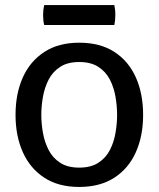

<svg xmlns="http://www.w3.org/2000/svg" viewBox="-20 -727 628 760"><path d="M41.5 -272Q41.5 -356 70.2 -420.2Q99 -484.5 155.2 -521.2Q211.5 -558 293.5 -558Q376.5 -558 432.8 -521.5Q489 -485 517.8 -420.5Q546.5 -356 546.5 -272Q546.5 -188.5 517.5 -124Q488.5 -59.5 432 -23.2Q375.5 13 293.5 13Q211 13 155 -23.8Q99 -60.5 70.2 -125Q41.5 -189.5 41.5 -272ZM143.5 -272Q143.5 -237.5 150 -201Q156.5 -164.5 172.5 -133.2Q188.5 -102 218 -82.8Q247.5 -63.5 293.5 -63.5Q340 -63.5 369.5 -82.8Q399 -102 415 -133.2Q431 -164.5 437.2 -201Q443.5 -237.5 443.5 -272Q443.5 -307 437.2 -343.8Q431 -380.5 415 -411.8Q399 -443 369.5 -462.2Q340 -481.5 293.5 -481.5Q247.5 -481.5 218 -462.2Q188.5 -443 172.5 -411.8Q156.5 -380.5 150 -343.8Q143.5 -307 143.5 -272ZM155 -628Q150.5 -645.5 150.5 -667Q150.5 -688 155 -707H432.5Q434.5 -697 435.5 -688.5Q436.5 -680 436.5 -667.5Q436.5 -646 432.5 -628Z"/></svg>

Font: Signika Negative SC
Style: Regular
Weight: 400
Designer: Anna Giedryś
Foundry: Anna Giedryś
Version: Version 2.000; ttfautohint (v1.8.3) -l 8 -r 50 -G 200 -x 9 -